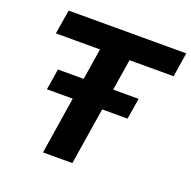

<svg xmlns="http://www.w3.org/2000/svg" viewBox="-125 -829 950 953"><g transform="rotate(20 350.0 -352.5)"><path d="M200 0 291 -577H58L79 -705H700L680 -577H447L355 0ZM111 -301 129 -412H555L537 -301Z"/></g></svg>

Font: Nunito Sans 12pt ExtraLight 12pt ExtraBold
Style: Italic
Weight: 800
Italic angle: -9°
Version: Version 3.101;gftools[0.9.27]